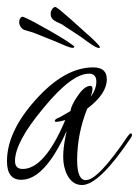

<svg xmlns="http://www.w3.org/2000/svg" viewBox="-33 -526 398 550"><path d="M202 4Q175 4 160 -24Q148 -47 148 -77Q148 -92 150.5 -110.5Q153 -129 158 -151Q95 -11 28 -11Q-13 -11 -13 -64Q-13 -149 69 -240Q152 -333 234 -333Q273 -333 273 -299Q273 -257 217 -215Q188 -143 188 -67Q188 -10 213 -10Q248 -10 333 -136Q339 -144 342 -144Q345 -144 345 -140Q345 -135 341 -130Q251 4 202 4ZM32 -42Q95 -42 154 -182Q146 -180 139.5 -178.5Q133 -177 128 -177Q124 -177 124 -180Q124 -185 138 -190L169 -208Q171 -225 190 -252Q209 -280 226 -280Q232 -280 232 -271Q232 -264 227 -249Q243 -271 243 -292Q243 -315 222 -315Q172 -315 91 -216Q10 -119 10 -65Q10 -42 32 -42ZM248 -389Q242 -390 230 -398Q218 -406 202 -418Q189 -427 177.5 -434.5Q166 -442 152 -451Q146 -456 137.5 -459.5Q129 -463 123 -467Q109 -476 113 -493Q117 -504 124 -506Q127 -507 138.5 -497.5Q150 -488 165.5 -474.5Q181 -461 194.5 -448.5Q208 -436 215 -430Q226 -421 240 -407Q254 -393 253 -391Q253 -387 248 -389ZM175 -389Q169 -389 155.5 -394.5Q142 -400 124 -408Q109 -414 96.5 -419Q84 -424 69 -430Q62 -433 53 -435.5Q44 -438 37 -440Q30 -443 26 -449.5Q22 -456 22 -463Q22 -474 30 -478Q32 -479 45.5 -472.5Q59 -466 77 -456Q95 -446 111 -437Q127 -428 135 -423Q147 -416 163.5 -405Q180 -394 180 -392Q180 -389 175 -389Z"/></svg>

Font: Love Light
Style: Regular
Weight: 400
Designer: Robert E. Leuschke
Foundry: Robert E. Leuschke
Version: Version 1.010; ttfautohint (v1.8.3)